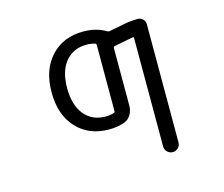

<svg xmlns="http://www.w3.org/2000/svg" viewBox="-105 -699 1210 1036"><g transform="rotate(-15 500.0 -181.0)"><path d="M438.5 -83Q463.9 -83 484.4 -89.8Q491.2 -91.8 491.2 -99.6V-468.8Q491.2 -475.6 484.4 -477.5Q463.9 -484.4 438.5 -484.4Q363.3 -484.4 319.8 -431.6Q276.4 -378.9 276.4 -284.2Q276.4 -189.5 319.8 -136.2Q363.3 -83 438.5 -83ZM662.1 -539.1Q701.2 -546.9 741.2 -546.9Q757.8 -546.9 769.5 -535.2Q781.2 -523.4 781.2 -506.8V153.3Q781.2 170.9 768.6 183.6Q755.9 196.3 738.3 196.3Q720.7 196.3 708 183.6Q695.3 170.9 695.3 153.3V-453.1Q695.3 -460 688.5 -458L583 -437.5Q576.2 -435.5 576.2 -427.7V-107.4Q576.2 -79.1 562.5 -56.2Q548.8 -33.2 524.4 -24.4Q484.4 -10.7 438.5 -10.7Q326.2 -10.7 257.8 -84.5Q189.5 -158.2 189.5 -283.7Q189.5 -409.2 257.8 -483.4Q326.2 -557.6 438.5 -557.6Q510.7 -557.6 564.5 -525.4Q570.3 -521.5 577.1 -522.5Z"/></g></svg>

Font: Rounded Mgen+ 1mn regular
Style: Regular
Weight: 400
Designer: [Source Han Sans]
Ryoko NISHIZUKA  (kana & ideographs); Paul D. Hunt (Latin, Greek & Cyrillic); Wenlong ZHANG  (bopomofo
Version: Version 1.059.20150602